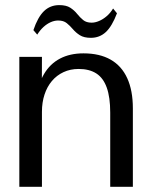

<svg xmlns="http://www.w3.org/2000/svg" viewBox="-20 -717 580 737"><path d="M54.2 0V-498.8H141L140.3 -297.6L118 -335.4Q125.8 -393.3 148.9 -432.7Q172.1 -472.1 210.3 -492.1Q248.5 -512.2 300.3 -512.2Q362.5 -512.2 404.7 -488.1Q446.9 -464 468.4 -416.8Q490 -369.7 490 -300.8V0H403.1V-284.4Q403.1 -343.7 389.8 -380.7Q376.6 -417.7 349.8 -435Q322.9 -452.3 282 -452.3Q249.9 -452.3 223.8 -440.1Q197.7 -428 179.2 -406Q160.7 -384.1 150.9 -354.1Q141 -324 141 -287.9V0ZM328.7 -571.8Q302.2 -571.8 286.4 -581.9Q270.7 -592 259.7 -605.1Q248.7 -618.1 236.2 -628.2Q223.8 -638.3 203.4 -638.3Q189.2 -638.3 174.7 -631.9Q160.3 -625.6 147 -613.5Q133.8 -601.4 122.9 -584.1L108.2 -601.3Q124.9 -651.1 148.8 -674.3Q172.7 -697.4 207.4 -697.4Q234.2 -697.4 249.7 -687.4Q265.3 -677.3 276.1 -663.7Q286.9 -650.2 299.2 -640.1Q311.4 -630 331.7 -630Q345.2 -630 360.2 -636.4Q375.3 -642.7 389.5 -654.9Q403.7 -667 414.1 -684.4L429 -666Q410.1 -616.2 386.3 -594Q362.4 -571.8 328.7 -571.8Z"/></svg>

Font: Russolo 10pt ExtraLight
Style: Regular
Weight: 200
Designer: Micah Stupak-Hahn
Version: Version 1.000